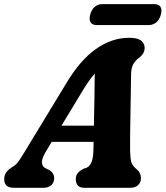

<svg xmlns="http://www.w3.org/2000/svg" viewBox="-46 -892 787 912"><path d="M173 -174Q152.5 -140 153.2 -120.8Q154 -101.5 169 -93.5L187.5 -84.5Q200.5 -76.5 206 -66.8Q211.5 -57 211.5 -47.5Q211.5 -25 197.8 -12.5Q184 0 161 0H19.5Q-26 0 -26 -40.5Q-26 -58 -17.5 -71.8Q-9 -85.5 17.5 -102Q32 -110 48.2 -134.5Q64.5 -159 81.5 -188L268 -495Q334 -606 409.5 -659.2Q485 -712.5 567 -712.5Q608 -712.5 624.5 -698.8Q641 -685 641 -665Q641 -638.5 617.5 -620Q598.5 -606.5 587.5 -588Q576.5 -569.5 576.5 -533Q576 -494 575.2 -443.2Q574.5 -392.5 573.5 -340.5Q572.5 -288.5 572 -244.8Q571.5 -201 572 -176Q573 -141 577.2 -123.2Q581.5 -105.5 604.5 -87Q623.5 -70.5 623.5 -45.5Q623.5 -25.5 610 -12.8Q596.5 0 572.5 0H355Q331.5 0 322.8 -12Q314 -24 314 -40.5Q314 -58.5 323.8 -70.2Q333.5 -82 352 -91L365 -95Q382 -103 389.5 -123.8Q397 -144.5 397.5 -176.5Q398 -185.5 398.2 -196Q398.5 -206.5 398.5 -218H199.5ZM339.5 -449.5 246 -295H400Q401.5 -353.5 402.5 -418.2Q403.5 -483 404 -542.5Q390.5 -527 374.5 -504.5Q358.5 -482 339.5 -449.5ZM382.5 -822.5Q389 -847 404.2 -859.8Q419.5 -872.5 440 -872.5H687Q707.5 -872.5 716 -859.8Q724.5 -847 718 -822.5Q711.5 -798 696 -785.5Q680.5 -773 660.5 -773H413Q393 -773 384.5 -785.8Q376 -798.5 382.5 -822.5Z"/></svg>

Font: Fraunces 72pt S100
Style: Bold Italic
Weight: 700
Italic angle: -16°
Version: Version 1.000; ttfautohint (v1.8.3)